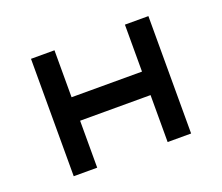

<svg xmlns="http://www.w3.org/2000/svg" viewBox="-82 -551 771 667"><g transform="rotate(-20 304.0 -217.0)"><path d="M86.8 0V-434H173.6V-260.4H434V-434H520.8V0H434V-173.6H173.6V0Z"/></g></svg>

Font: 8-bit Operator+ 8
Style: Regular
Weight: 400
Designer: GrandChaos9000
Version: Version 1.3.0 - August 1, 2014